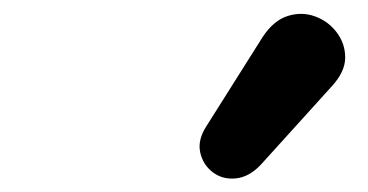

<svg xmlns="http://www.w3.org/2000/svg" viewBox="-20 -805 540 282"><path d="M363 -563Q346 -545 326.5 -543Q307 -541 292.5 -552Q278 -563 274 -581.5Q270 -600 284 -621L366 -751Q382 -775 402.5 -781.5Q423 -788 442.5 -781Q462 -774 474.5 -757.5Q487 -741 487 -720.5Q487 -700 468 -679Z"/></svg>

Font: Nunito Black
Style: Italic
Weight: 900
Italic angle: -9°
Designer: Vernon Adams
Foundry: Vernon Adams
Version: Version 3.601; ttfautohint (v1.8.2.53-6de2)